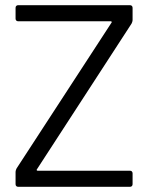

<svg xmlns="http://www.w3.org/2000/svg" viewBox="-20 -720 571 740"><path d="M50 0H481C487 0 491 -4 491 -10V-52C491 -58 487 -62 481 -62H125C122 -62 120 -65 122 -67L487 -629C489 -633 491 -638 491 -642V-690C491 -696 487 -700 481 -700H50C44 -700 40 -696 40 -690V-648C40 -642 44 -638 50 -638H407C410 -638 412 -635 410 -633L44 -71C42 -67 40 -62 40 -58V-10C40 -4 44 0 50 0Z"/></svg>

Font: Elastic
Style: elastic
Weight: 400
Designer: Jeremy Tribby
Foundry: Tribby Type
Version: Version 1.422;hotconv 1.0.109;makeotfexe 2.5.65596